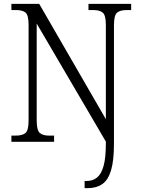

<svg xmlns="http://www.w3.org/2000/svg" viewBox="-20 -734 729 994"><path d="M418 240V203H428Q460 203 482 185.5Q504 168 516 126Q528 84 528 9V-1L170 -612V-111Q170 -59 186 -45.5Q202 -32 233 -32H260V0H39V-32H62Q96 -32 112 -45.5Q128 -59 128 -111V-605Q128 -656 112 -669Q96 -682 63 -682H39V-714H183L528 -117V-605Q528 -655 512 -668.5Q496 -682 462 -682H438V-714H659V-682H637Q602 -682 586 -668.5Q570 -655 570 -603V9Q570 97 555 147.5Q540 198 509.5 219Q479 240 435 240Z"/></svg>

Font: Noto Serif SemiCondensed Light
Style: Regular
Weight: 300
Width: 4
Designer: Monotype Design Team
Foundry: Monotype Imaging Inc.
Version: Version 2.013